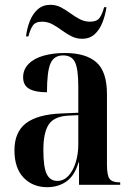

<svg xmlns="http://www.w3.org/2000/svg" viewBox="-20 -767 550 797"><path d="M176 10Q116 10 78 -29.5Q40 -69 40 -143Q40 -219 88 -255.5Q136 -292 234 -296L305 -299V-407Q305 -480 291.5 -508.5Q278 -537 242 -537Q204 -537 189.5 -503.5Q175 -470 175 -384Q126 -384 101 -398.5Q76 -413 76 -446Q76 -479 99 -502Q122 -525 161.5 -536Q201 -547 249 -547Q336 -547 380 -508.5Q424 -470 424 -376V-83Q424 -39 435 -24.5Q446 -10 477 -10H479V0H308V-93H306Q290 -38 256 -14Q222 10 176 10ZM218 -16Q244 -16 263.5 -36.5Q283 -57 294 -92Q305 -127 305 -168V-289L263 -287Q205 -284 182.5 -250.5Q160 -217 160 -144Q160 -73 174 -44.5Q188 -16 218 -16ZM321 -606Q297 -606 276.5 -616.5Q256 -627 237 -641Q218 -655 198 -666Q178 -677 154 -677Q127 -677 116 -660.5Q105 -644 98 -616H88Q92 -650 104 -680Q116 -710 137 -728.5Q158 -747 189 -747Q213 -747 233 -736.5Q253 -726 272 -712Q291 -698 311 -687.5Q331 -677 354 -677Q382 -677 393.5 -693Q405 -709 412 -737H422Q417 -703 405 -673Q393 -643 372.5 -624.5Q352 -606 321 -606Z"/></svg>

Font: Noto Serif Display Condensed SemiBold
Style: Regular
Weight: 600
Width: 3
Designer: Monotype Design Team
Foundry: Monotype Imaging Inc.
Version: Version 2.009